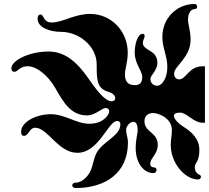

<svg xmlns="http://www.w3.org/2000/svg" viewBox="-20 -775 1050 965"><path d="M361 170C509 170 623 95 623 -58C623 -87 614 -95 614 -124C614 -141 634 -163 650 -163C662 -163 672 -152 672 -120C672 -103 662 -75 662 -30C662 41 700 95 751 95C761 95 767 87 767 79C767 72 762 66 752 66C742 66 735 59 735 49C735 42 738 32 743 24C755 5 773 -16 773 -46C773 -112 706 -109 706 -166C706 -192 724 -207 749 -207C772 -207 844 -185 844 -120C844 -93 838 -72 838 -48C838 48 912 127 975 127C985 127 990 120 990 114C990 110 989 107 985 105C975 100 959 91 959 66C959 41 982 41 982 -22C982 -78 941 -114 902 -138C878 -153 854 -177 854 -193C854 -202 863 -209 885 -209C919 -209 952 -158 1000 -158H1010V-442H1000C927 -442 917 -376 880 -376C865 -376 855 -388 855 -406C855 -442 938 -486 938 -575C938 -620 925 -650 925 -678C925 -707 939 -729 957 -729C967 -729 971 -735 971 -741C971 -748 966 -755 958 -755C867 -755 796 -682 796 -590C796 -533 821 -495 821 -437C821 -379 792 -344 771 -344C750 -344 736 -358 736 -378C736 -398 771 -420 771 -459C771 -497 748 -511 728 -523C712 -533 698 -542 698 -559C698 -575 707 -584 707 -593C707 -601 703 -605 697 -605C671 -605 657 -551 657 -511C657 -455 695 -418 695 -389C695 -360 683 -347 657 -347C618 -347 608 -372 608 -401C608 -430 622 -461 622 -510C622 -619 539 -705 433 -705C354 -705 295 -662 240 -662C195 -662 203 -702 183 -702C175 -702 169 -695 169 -681C169 -637 229 -615 285 -615C381 -615 466 -540 466 -451C466 -379 465 -331 523 -314C552 -305 559 -293 559 -281C559 -272 553 -266 541 -266C519 -266 487 -289 427 -377C364 -469 303 -516 224 -516C126 -516 37 -471 37 -431C37 -421 43 -414 52 -414C70 -414 78 -442 119 -442C168 -442 225 -390 257 -334C303 -252 340 -195 418 -195C458 -195 493 -232 510 -232C522 -232 529 -226 529 -216C529 -209 525 -200 517 -190C503 -172 476 -153 429 -153C363 -153 307 -201 235 -201C163 -201 86 -163 86 -112C86 -99 92 -92 99 -92C126 -92 126 -133 157 -133C220 -133 272 -7 369 -7C478 -7 523 -167 569 -167C580 -167 585 -160 585 -151C585 -90 499 -68 465 -6C455 13 450 39 443 62C432 106 394 143 361 143C349 143 343 150 343 157C343 163 349 170 361 170Z"/></svg>

Font: Teranoptia Furiae
Style: Regular
Weight: 400
Designer: Ariel Martín Pérez
Foundry: Tunera Type Foundry
Version: Version 1.001;FEAKit 1.0